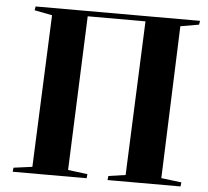

<svg xmlns="http://www.w3.org/2000/svg" viewBox="-52 -786 913 841"><g transform="rotate(5 404.5 -365.0)"><path d="M34 0 36 -18 118 -29 146 -698 68 -713 71 -730H794L791 -713L710 -699L685 -29L774 -18L772 0H451L453 -18L528 -29L556 -707H302L275 -29L361 -18L359 0Z"/></g></svg>

Font: Literata 72pt
Style: Bold Italic
Weight: 700
Italic angle: -2°
Designer: Latin by Veronika Burian and Jose Scaglione. Greek by Irene Vlachou. Cyrillic by Vera Evstafieva
Foundry: TypeTogether
Version: Version 3.002